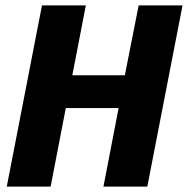

<svg xmlns="http://www.w3.org/2000/svg" viewBox="-20 -689 701 709"><path d="M418 -290H223L167 0H5L135 -669H297L247 -411H441L492 -669H654L524 0H362Z"/></svg>

Font: Amaranth
Style: Bold Italic
Weight: 700
Italic angle: -12°
Designer: Gesine Todt
Foundry: Gesine Todt
Version: Version 1.001